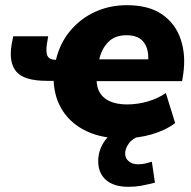

<svg xmlns="http://www.w3.org/2000/svg" viewBox="-20 -523 736 741"><path d="M451 11Q373 11 314.5 -16.5Q256 -44 223 -94Q190 -144 187 -211H161Q73 -211 43 -246.5Q13 -282 25 -352L31 -383H166L161 -353Q156 -320 164 -306Q172 -292 196 -292Q211 -356 250.5 -403.5Q290 -451 346.5 -477Q403 -503 470 -503Q554 -503 605.5 -467.5Q657 -432 677.5 -371Q698 -310 687 -236L683 -210H353Q355 -166 385.5 -143Q416 -120 471 -120Q511 -120 550.5 -131.5Q590 -143 620 -164L656 -48Q619 -20 565.5 -4.5Q512 11 451 11ZM468 -387Q423 -387 397.5 -360.5Q372 -334 363 -294H552Q554 -335 534 -361Q514 -387 468 -387ZM476 198Q419 198 389 171.5Q359 145 359 99Q359 49 393 9.5Q427 -30 479 -48L522 0Q490 12 476.5 31.5Q463 51 463 70Q463 88 477 99.5Q491 111 512 111Q526 111 538.5 108.5Q551 106 566 101L578 182Q546 190 524 194Q502 198 476 198Z"/></svg>

Font: Nunito Sans Black
Style: Italic
Weight: 900
Italic angle: -9°
Designer: Vernon Adams
Foundry: Vernon Adams
Version: Version 3.006; ttfautohint (v1.8.3)